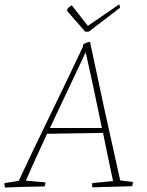

<svg xmlns="http://www.w3.org/2000/svg" viewBox="-27 -834 661 861"><path d="M355 -692 274 -785 276 -796Q285 -805 295 -810L367 -718L507 -814Q511 -810 511 -799L371 -692ZM-5 7Q-7 1 -7 -13L57 -23Q95 -106 197 -316Q299 -526 345 -625L346 -635Q360 -644 377 -646L378 -640Q434 -372 512 -25L569 -18Q569 -7 565 1Q538 2 477 3.5Q416 5 387 6Q385 -3 387 -13L480 -22Q453 -148 435 -238L184 -234Q106 -65 89 -24L177 -16Q177 -8 173 2Q56 4 -5 7ZM357 -599Q200 -267 197 -260H430Q385 -478 359 -592Z"/></svg>

Font: Albura ExtraLight
Style: Italic
Weight: 156
Italic angle: -7°
Designer: Mercedes Jáuregui
Foundry: Omnibus-Type Team
Version: Version 1.000